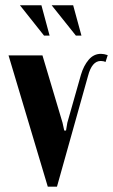

<svg xmlns="http://www.w3.org/2000/svg" viewBox="-20 -704 426 724"><path d="M167 -569.8H146L55.2 -684.1H136.2ZM287.1 -569.8H266.1L174.8 -684.1H255.9ZM377.9 -470.2Q370.1 -474.1 359.9 -474.1Q326.7 -474.1 312 -418L194.8 0H160.2L12.2 -495.1H140.1L215.8 -241.2L222.2 -211.9H229L233.9 -241.2L285.2 -421.9Q295.4 -456.5 314.5 -478.8Q333.5 -501 360.8 -501Q371.6 -501 386.2 -496.1Z"/></svg>

Font: Moniqa Black Heading
Style: Regular
Weight: 900
Designer: Rajesh Rajput
Foundry: Rajesh Rajput
Version: Version 1.000